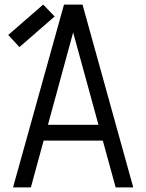

<svg xmlns="http://www.w3.org/2000/svg" viewBox="-20 -820 640 840"><path d="M37 0 260 -800H341L563 0H486L300 -678L115 0ZM134 -205 152 -274H448L466 -205ZM65 -614 16 -667 169 -800 219 -748Z"/></svg>

Font: Victor Mono
Style: Regular
Weight: 400
Monospace: yes
Designer: Rune Bjørnerås
Version: Version 1.561;gftools[0.9.30]